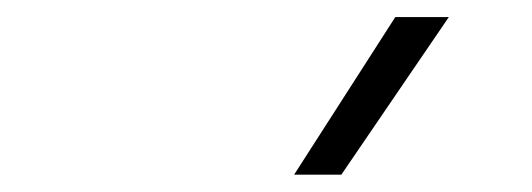

<svg xmlns="http://www.w3.org/2000/svg" viewBox="-20 -815 626 226"><path d="M326.2 -609.4 445.3 -794.9H508.3L381.8 -609.4Z"/></svg>

Font: Cascadia Mono NF ExtraLight
Style: Italic
Weight: 200
Italic angle: -10°
Monospace: yes
Designer: Aaron Bell
Foundry: Saja Typeworks
Version: Version 2404.023; ttfautohint (v1.8.4)